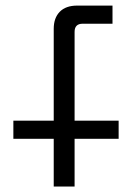

<svg xmlns="http://www.w3.org/2000/svg" viewBox="-20 -684 484 704"><path d="M392.5 -597H283Q253.5 -597 253.5 -567V-241.5H415V-175H253.5V0H177V-175H29V-241.5H177V-578.5Q177 -618.2 199.2 -640.9Q221.5 -663.5 263 -663.5H392.5Z"/></svg>

Font: Space 7353
Style: Regular
Weight: 400
Designer: Christine Claussen + Ruben Lyon  (Space 7353)
Version: Version 1.000;FEAKit 1.0